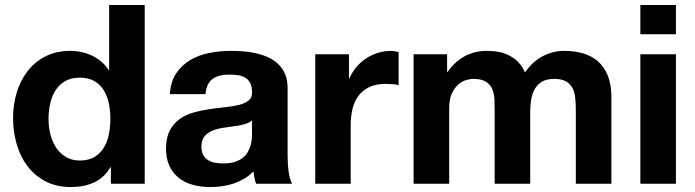

<svg xmlns="http://www.w3.org/2000/svg" viewBox="-20 -734 2778 767"><path d="M420.9 -65.9Q396 -23.4 355.7 -5.1Q315.4 13.2 264.2 13.2Q205.6 13.2 162.1 -9.5Q118.7 -32.2 89.6 -70.6Q60.5 -108.9 46.4 -158.9Q32.2 -209 32.2 -263.2Q32.2 -315.4 46.6 -363.5Q61 -411.6 89.6 -449Q118.2 -486.3 161.1 -508.5Q204.1 -530.8 261.2 -530.8Q284.2 -530.8 306.2 -525.9Q328.1 -521 348.1 -511.5Q368.2 -502 385 -487.5Q401.9 -473.1 414.1 -454.1H416V-713.9H558.1V0H422.9V-65.9ZM420.9 -259.8Q420.9 -291.5 414.8 -321Q408.7 -350.6 394.5 -373.5Q380.4 -396.5 356.9 -410.2Q333.5 -423.8 298.8 -423.8Q264.2 -423.8 240.2 -409.9Q216.3 -396 201.7 -372.8Q187 -349.6 180.4 -320.1Q173.8 -290.5 173.8 -258.8Q173.8 -228.5 180.9 -198.7Q188 -168.9 203.4 -145.5Q218.8 -122.1 242.4 -107.4Q266.1 -92.8 298.8 -92.8Q334 -92.8 357.4 -106.9Q380.9 -121.1 395 -144.5Q409.2 -168 415 -198Q420.9 -228 420.9 -259.8Z M986.8 -252.9Q978 -245.1 964.8 -240.5Q951.7 -235.8 935.8 -232.9Q919.9 -230 902.8 -228Q885.7 -226.1 868.7 -223.1Q852.1 -220.2 836.9 -215.3Q821.8 -210.4 810.1 -201.9Q798.3 -193.4 791.5 -180.2Q784.7 -167 784.7 -147Q784.7 -127.4 791.7 -114.7Q798.8 -102.1 811 -94.5Q823.2 -86.9 838.9 -84Q854.5 -81.1 872.1 -81.1Q899.9 -81.1 919.2 -87.6Q938.5 -94.2 951.2 -104.7Q963.9 -115.2 970.9 -128.4Q978 -141.6 981.7 -155Q985.4 -168.5 986.1 -180.2Q986.8 -191.9 986.8 -200.2ZM658.7 -357.9Q661.6 -407.7 683.8 -440.9Q706.1 -474.1 740 -494.1Q773.9 -514.2 816.2 -522.5Q858.4 -530.8 901.9 -530.8Q927.7 -530.8 954.6 -528.6Q981.4 -526.4 1006.6 -520.3Q1031.7 -514.2 1054 -503.7Q1076.2 -493.2 1092.8 -476.8Q1109.4 -460.4 1119.1 -437.5Q1128.9 -414.6 1128.9 -383.8V-115.2Q1128.9 -97.7 1129.9 -80.3Q1130.9 -63 1133.1 -47.9Q1135.3 -32.7 1138.7 -20.3Q1142.1 -7.8 1147 0H1002.9Q999 -12.2 996.3 -24.7Q993.7 -37.1 992.7 -49.8Q976.1 -32.2 955.6 -20.3Q935.1 -8.3 912.8 -0.7Q890.6 6.8 866.7 10Q842.8 13.2 818.8 13.2Q781.7 13.2 749.5 4.2Q717.3 -4.9 693.6 -23.9Q669.9 -43 656.5 -72Q643.1 -101.1 643.1 -141.1Q643.6 -185.1 658.7 -213.4Q673.8 -241.7 698.5 -259Q723.1 -276.4 754.4 -284.9Q785.6 -293.5 817.9 -298.1Q850.1 -302.7 881.1 -305.9Q912.1 -309.1 935.8 -315.2Q959.5 -321.3 973.6 -332.8Q987.8 -344.2 986.8 -366.2Q986.8 -388.7 979.5 -402.3Q972.2 -416 959.7 -423.6Q947.3 -431.2 930.4 -433.6Q913.6 -436 895 -436Q852.5 -436 828.6 -418.2Q804.7 -400.4 800.8 -357.9Z M1374 -517.1V-420.9H1376Q1386.2 -445.3 1403.3 -465.6Q1420.4 -485.8 1442.1 -500.2Q1463.9 -514.6 1489.3 -522.7Q1514.6 -530.8 1541 -530.8Q1547.9 -530.8 1555.9 -529.5Q1564 -528.3 1572.3 -525.9V-394Q1562.5 -396.5 1548.1 -397.7Q1533.7 -398.9 1521 -398.9Q1481.4 -398.9 1454.8 -386Q1428.2 -373 1411.6 -350.6Q1395 -328.1 1387.9 -297.9Q1380.9 -267.6 1380.9 -232.9V0H1239.3V-517.1Z M1766.1 -517.1V-446.8H1768.1Q1795.9 -486.8 1835.4 -508.8Q1875 -530.8 1926.3 -530.8Q1950.7 -530.8 1973.4 -526.4Q1996.1 -522 2015.6 -511.7Q2035.2 -501.5 2051 -485.1Q2066.9 -468.8 2077.1 -444.8Q2088.9 -461.9 2104.5 -477.5Q2120.1 -493.2 2139.9 -504.9Q2159.7 -516.6 2183.1 -523.7Q2206.5 -530.8 2233.4 -530.8Q2274.4 -530.8 2309.1 -520.8Q2343.8 -510.7 2368.9 -488.8Q2394 -466.8 2408.2 -431.6Q2422.4 -396.5 2422.4 -346.2V0H2280.3V-293Q2280.3 -318.8 2278.1 -341.8Q2275.9 -364.7 2267.1 -381.8Q2258.3 -398.9 2241 -408.9Q2223.6 -418.9 2193.4 -418.9Q2163.6 -418.9 2144.8 -407.5Q2126 -396 2115.7 -377.4Q2105.5 -358.9 2101.8 -335.4Q2098.1 -312 2098.1 -288.1V0H1956.1V-290Q1956.1 -312.5 1955.3 -335.4Q1954.6 -358.4 1947 -377Q1939.5 -395.5 1921.6 -407.2Q1903.8 -418.9 1870.1 -418.9Q1859.9 -418.9 1843.5 -414.6Q1827.1 -410.2 1811.8 -397.2Q1796.4 -384.3 1785.4 -361.1Q1774.4 -337.9 1774.4 -299.8V0H1632.3V-517.1Z M2680.2 -517.1V0H2538.1V-517.1ZM2538.1 -597.2V-713.9H2680.2V-597.2Z"/></svg>

Font: XB Khoramshahr
Style: Bold
Weight: 700
Designer: Behnam
Foundry: Irmug
Version: Version 8.005 2009